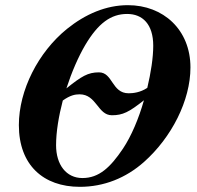

<svg xmlns="http://www.w3.org/2000/svg" viewBox="-20 -705 762 743"><path d="M537 -317C517 -246 488 -178 456 -130C407 -57 363 -16 299 -16C236 -16 197 -68 197 -143C197 -194 207 -255 223 -316C251 -336 270 -340 288 -340C354 -340 358 -259 413 -259C455 -259 479 -271 537 -317ZM573 -528C573 -482 564 -424 550 -365C523 -347 495 -344 478 -344C412 -344 417 -425 363 -425C320 -425 296 -410 237 -363C257 -425 283 -485 310 -531C360 -615 409 -651 472 -651C532 -651 573 -611 573 -528ZM717 -444C717 -590 612 -685 475 -685C391 -685 311 -651 239 -593C128 -503 53 -356 53 -221C53 -66 148 18 289 18C382 18 467 -16 537 -78C644 -173 717 -316 717 -444Z"/></svg>

Font: XITS
Style: Bold Italic
Weight: 700
Italic angle: -16.33°
Designer: MicroPress Inc., with final additions and corrections provided by Coen Hoffman, Elsevier (retired)
Version: Version 1.302